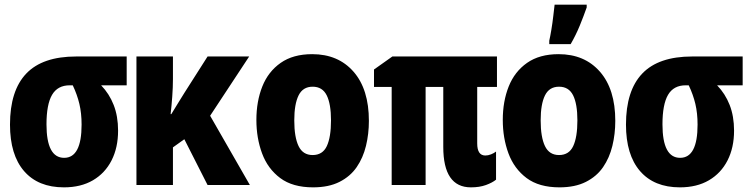

<svg xmlns="http://www.w3.org/2000/svg" viewBox="-20 -796 3220 826"><path d="M255 10Q144 10 83.5 -60Q23 -130 23 -260Q23 -406 93 -479.5Q163 -553 308 -553H525V-429H415Q450 -393 469 -344.5Q488 -296 488 -234Q488 -161 460 -106Q432 -51 380 -20.5Q328 10 255 10ZM256 -117Q331 -117 331 -260Q331 -309 321.5 -349Q312 -389 293 -429H280Q228 -429 204 -388Q180 -347 180 -261Q180 -117 256 -117Z M567 0V-553H724V-456Q724 -421 721 -380Q718 -339 714 -305H717Q731 -328 744.5 -350Q758 -372 773 -396L873 -553H1052L884 -298L1055 0H873L773 -197L724 -162V0Z M1327 10Q1239 10 1185.5 -30Q1132 -70 1107.5 -136Q1083 -202 1083 -280Q1083 -360 1108.5 -424Q1134 -488 1187.5 -525.5Q1241 -563 1323 -563Q1435 -563 1501 -487.5Q1567 -412 1567 -276Q1567 -220 1554.5 -168.5Q1542 -117 1514.5 -77Q1487 -37 1440.5 -13.5Q1394 10 1327 10ZM1325 -129Q1368 -129 1386 -167.5Q1404 -206 1404 -278Q1404 -349 1385.5 -386Q1367 -423 1325 -423Q1283 -423 1264.5 -385.5Q1246 -348 1246 -278Q1246 -206 1264.5 -167.5Q1283 -129 1325 -129Z M2006 10Q1887 10 1887 -164V-422H1811V0H1665V-422H1589V-497L1668 -553H2118V-422H2033V-179Q2033 -127 2068 -127Q2080 -127 2092.5 -132Q2105 -137 2114 -144V-23Q2098 -10 2070.5 0Q2043 10 2006 10Z M2387 10Q2299 10 2245.5 -30Q2192 -70 2167.5 -136Q2143 -202 2143 -280Q2143 -360 2168.5 -424Q2194 -488 2247.5 -525.5Q2301 -563 2383 -563Q2495 -563 2561 -487.5Q2627 -412 2627 -276Q2627 -220 2614.5 -168.5Q2602 -117 2574.5 -77Q2547 -37 2500.5 -13.5Q2454 10 2387 10ZM2385 -129Q2428 -129 2446 -167.5Q2464 -206 2464 -278Q2464 -349 2445.5 -386Q2427 -423 2385 -423Q2343 -423 2324.5 -385.5Q2306 -348 2306 -278Q2306 -206 2324.5 -167.5Q2343 -129 2385 -129ZM2343 -621Q2347 -638 2352 -668Q2357 -698 2360.5 -729Q2364 -760 2366 -776H2504V-764Q2491 -727 2474.5 -686.5Q2458 -646 2435 -606H2343Z M2905 10Q2794 10 2733.5 -60Q2673 -130 2673 -260Q2673 -406 2743 -479.5Q2813 -553 2958 -553H3175V-429H3065Q3100 -393 3119 -344.5Q3138 -296 3138 -234Q3138 -161 3110 -106Q3082 -51 3030 -20.5Q2978 10 2905 10ZM2906 -117Q2981 -117 2981 -260Q2981 -309 2971.5 -349Q2962 -389 2943 -429H2930Q2878 -429 2854 -388Q2830 -347 2830 -261Q2830 -117 2906 -117Z"/></svg>

Font: Noto Sans Mono Condensed Black
Style: Regular
Weight: 900
Width: 3
Designer: Monotype Design Team
Foundry: Monotype Imaging Inc.
Version: Version 2.014